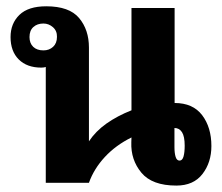

<svg xmlns="http://www.w3.org/2000/svg" viewBox="-20 -575 697 604"><path d="M72.8 -458.5Q72.8 -439 84.5 -427.7Q96.2 -416.5 116.7 -416.5Q134.8 -416.5 147 -427.7Q159.2 -439 159.2 -459Q159.7 -478 146.5 -489.5Q133.3 -501 116.7 -501Q97.2 -501 85 -490Q72.8 -479 72.8 -458.5ZM259.8 -425.3V-130.4Q280.8 -162.1 314.9 -186.3Q349.1 -210.4 393.6 -228V-549.8H529.3V-251Q586.9 -251 616 -212.6Q645 -174.3 645 -115.7Q645 -64 616.9 -27.6Q588.9 8.8 534.7 8.8Q458.5 8.8 424.8 -31.7Q391.1 -72.3 393.1 -127.4L393.6 -142.6Q344.2 -118.2 309.8 -81.1Q275.4 -43.9 259.8 0H124V-364.3Q121.6 -363.3 117.7 -362.8Q113.8 -362.3 109.9 -362.3Q64.9 -362.3 39.1 -387.9Q13.2 -413.6 13.2 -458.5Q13.2 -501 41 -528.1Q68.8 -555.2 125.5 -555.2Q197.8 -555.2 228.8 -518.3Q259.8 -481.4 259.8 -425.3ZM561 -116.7Q561 -146 552.5 -159.2Q543.9 -172.4 528.8 -172.4V-112.3Q528.8 -93.3 532.5 -81.5Q536.1 -69.8 544.9 -69.8Q553.7 -69.8 557.4 -82.8Q561 -95.7 561 -116.7Z"/></svg>

Font: Roboto Web
Style: Bold
Weight: 700
Designer: Google
Version: Version 1.200310; 2013